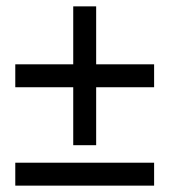

<svg xmlns="http://www.w3.org/2000/svg" viewBox="-20 -528 531 603"><path d="M464 -17H28V55H464ZM464 -326H282V-508H210V-326H28V-254H210V-72H282V-254H464Z"/></svg>

Font: Charger
Style: Regular
Weight: 400
Designer: Jasper
Foundry: Cannot Into Space Fonts
Version: Version 0.98